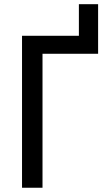

<svg xmlns="http://www.w3.org/2000/svg" viewBox="-20 -882 501 902"><path d="M440.9 -862.3V-629.4H179.7V0H83.5V-713.9H350.6V-862.3Z"/></svg>

Font: Open Sans SemiCondensed Medium
Style: Regular
Weight: 500
Width: 4
Designer: Monotype Design Team
Foundry: Monotype Imaging Inc.
Version: Version 3.000